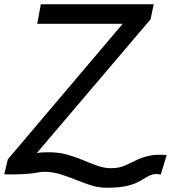

<svg xmlns="http://www.w3.org/2000/svg" viewBox="-53 -820 804 903"><path d="M449 63Q411 63 375 51.5Q339 40 303.5 25.5Q268 11 231 -0.5Q194 -12 155 -12Q143 -12 132.5 -10Q122 -8 104.5 -5.5Q87 -3 55 -1Q23 1 -33 0L-16 -71L524 -708H122L139 -800H670L655 -729L120 -100Q130 -102 143.5 -103Q157 -104 176 -104Q224 -104 264 -92.5Q304 -81 338.5 -66.5Q373 -52 405 -40.5Q437 -29 469 -29Q505 -29 531 -40Q557 -51 583.5 -64.5Q610 -78 644.5 -86.5Q679 -95 731 -91L703 1Q679 -4 663 1Q647 6 631.5 16Q616 26 594.5 37Q573 48 538.5 55.5Q504 63 449 63Z"/></svg>

Font: Victor Mono Thin
Style: Bold Italic
Weight: 700
Italic angle: -12°
Monospace: yes
Version: Version 1.561;gftools[0.9.30]